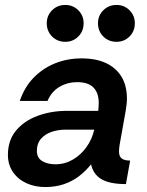

<svg xmlns="http://www.w3.org/2000/svg" viewBox="-20 -744 594 776"><path d="M163 12Q121 12 87 -3.5Q53 -19 32.5 -48.5Q12 -78 12 -118Q12 -177 45 -216.5Q78 -256 132.5 -276Q187 -296 251 -296H377Q378 -306 378.5 -313.5Q379 -321 379 -328Q379 -368 358 -390Q337 -412 292 -412Q253 -412 220.5 -393Q188 -374 172 -336H60Q79 -392 116 -430Q153 -468 202.5 -488Q252 -508 310 -508Q368 -508 408.5 -489Q449 -470 471 -434Q493 -398 493 -345Q493 -333 491.5 -321.5Q490 -310 488 -296L463 -156Q462 -149 461.5 -142Q461 -135 461 -131Q461 -112 472 -103.5Q483 -95 506 -95L489 0Q424 0 390.5 -19.5Q357 -39 348 -80Q327 -53 299.5 -32Q272 -11 238 0.5Q204 12 163 12ZM204 -80Q242 -80 274.5 -99Q307 -118 329.5 -149.5Q352 -181 361 -220H245Q215 -220 188.5 -211Q162 -202 145.5 -183Q129 -164 129 -135Q129 -106 150.5 -93Q172 -80 204 -80ZM451 -575Q419 -575 397.5 -596.5Q376 -618 376 -650Q376 -681 397.5 -702.5Q419 -724 451 -724Q482 -724 503.5 -702.5Q525 -681 525 -650Q525 -618 503.5 -596.5Q482 -575 451 -575ZM244 -575Q212 -575 190.5 -596.5Q169 -618 169 -650Q169 -681 190.5 -702.5Q212 -724 244 -724Q275 -724 296.5 -702.5Q318 -681 318 -650Q318 -618 296.5 -596.5Q275 -575 244 -575Z"/></svg>

Font: Rethink Sans SemiBold
Style: Italic
Weight: 600
Italic angle: -10°
Designer: The Rethink Sans project authors (Hans Thiessen). DM Sans designed by Colophon Foundry.
Foundry: Rethink Communications LLC
Version: Version 1.001